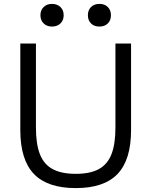

<svg xmlns="http://www.w3.org/2000/svg" viewBox="-20 -953 775 983"><path d="M368 10Q223 10 153.5 -62.5Q84 -135 84 -287V-730H164V-300Q164 -215 184.5 -163Q205 -111 250 -87Q295 -63 368 -63Q441 -63 485.5 -87Q530 -111 550.5 -163Q571 -215 571 -300V-730H651V-287Q651 -135 582 -62.5Q513 10 368 10ZM246 -817Q220 -817 203.5 -833Q187 -849 187 -875Q187 -901 203.5 -917Q220 -933 246 -933Q273 -933 289.5 -917Q306 -901 306 -875Q306 -849 289.5 -833Q273 -817 246 -817ZM489 -817Q462 -817 446 -833Q430 -849 430 -875Q430 -901 446 -917Q462 -933 489 -933Q516 -933 532 -917Q548 -901 548 -875Q548 -849 532 -833Q516 -817 489 -817Z"/></svg>

Font: M PLUS 2 Thin
Style: Regular
Weight: 400
Version: Version 1.001